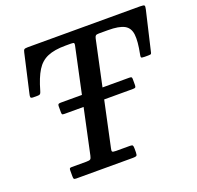

<svg xmlns="http://www.w3.org/2000/svg" viewBox="-130 -889 1057 1029"><g transform="rotate(-20 398.5 -375.0)"><path d="M196 -410.5Q186 -410.5 182.2 -407.8Q178.5 -405 178.5 -396.5V-362Q178.5 -352.5 180.8 -349.8Q183 -347 194.5 -347H584Q596 -347 598.8 -350.8Q601.5 -354.5 601.5 -363.5V-396.5Q601.5 -405.5 598.8 -408Q596 -410.5 585.5 -410.5ZM119 -19Q119 -7.5 121.2 -3.8Q123.5 0 134.5 0H458.5Q473 0 478 -3.2Q483 -6.5 483 -22.5V-45Q483 -58 480 -62Q477 -66 465 -66H385.5Q366.5 -66 364 -70.8Q361.5 -75.5 365 -89.5L489 -669.5Q491.5 -681 496.2 -685Q501 -689 514.5 -689H566Q629 -689 658.8 -672.8Q688.5 -656.5 693 -617.5Q697.5 -578.5 683.5 -509Q680.5 -495.5 682.5 -491.5Q684.5 -487.5 702 -487.5H722Q736.5 -487.5 739 -490.5Q741.5 -493.5 743.5 -504.5L795 -724.5Q799 -741.5 795.5 -745.8Q792 -750 771 -750H131Q115 -750 110.5 -746.2Q106 -742.5 103.5 -730L53.5 -510Q51 -500 52 -493.8Q53 -487.5 67.5 -487.5H91Q104 -487.5 107.8 -493Q111.5 -498.5 114 -508Q133.5 -577 157.8 -616.2Q182 -655.5 221.2 -672.2Q260.5 -689 323.5 -689H355.5Q370 -689 372.2 -685.2Q374.5 -681.5 372 -671L247.5 -89Q244.5 -74.5 239.2 -70.2Q234 -66 216 -66H132Q123.5 -66 121.2 -62.8Q119 -59.5 119 -51Z"/></g></svg>

Font: Besley Medium
Style: Italic
Weight: 500
Italic angle: -13°
Designer: Owen Earl
Foundry: indestructible type*
Version: Version 2.001